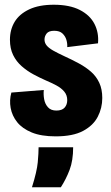

<svg xmlns="http://www.w3.org/2000/svg" viewBox="-20 -562 468 811"><path d="M215 14Q154 14 114 -2.5Q74 -19 52.5 -46Q31 -73 25 -106Q19 -139 28 -171L165 -182Q163 -163 166.5 -143Q170 -123 182.5 -109Q195 -95 218 -95Q242 -95 253 -107.5Q264 -120 264 -139Q264 -160 251.5 -175Q239 -190 218.5 -201Q198 -212 172 -223Q147 -234 121 -248Q95 -262 72 -282Q49 -302 35.5 -329.5Q22 -357 22 -394Q22 -437 42 -470Q62 -503 103.5 -522.5Q145 -542 207 -542Q274 -542 317 -520Q360 -498 379 -461Q398 -424 394 -379L264 -363Q265 -378 260.5 -393.5Q256 -409 244 -420.5Q232 -432 209 -432Q186 -432 177 -420.5Q168 -409 168 -395Q168 -381 177 -370Q186 -359 204.5 -348.5Q223 -338 251 -325Q284 -310 313.5 -294Q343 -278 365 -258.5Q387 -239 399.5 -212Q412 -185 412 -148Q412 -106 393 -69Q374 -32 331 -9Q288 14 215 14ZM115 229Q136 162 139.5 123.5Q143 85 143 60H289Q289 116 274 155.5Q259 195 237 229Z"/></svg>

Font: Bricolage Grotesque 24pt Condensed ExtraBold
Style: Regular
Weight: 800
Width: 3
Designer: Mathieu Triay
Foundry: Atelier Triay
Version: Version 1.001;gftools[0.9.33.dev8+g029e19f]